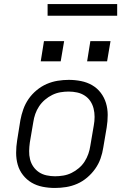

<svg xmlns="http://www.w3.org/2000/svg" viewBox="-20 -924 640 952"><path d="M252 8Q252 8 252 8Q252 8 252 8Q221 8 191 2Q161 -4 136.5 -18.5Q112 -33 94 -56Q76 -79 68 -107Q60 -135 60 -166Q60 -197 65 -228L81 -328Q86 -355 95.5 -382Q105 -409 121.5 -433Q138 -457 161.5 -476.5Q185 -496 211.5 -507.5Q238 -519 266 -523.5Q294 -528 321 -528Q321 -528 321 -528Q321 -528 321 -528Q352 -528 382 -522Q412 -516 437 -501.5Q462 -487 479.5 -464Q497 -441 505.5 -413Q514 -385 514 -354Q514 -323 509 -292L492 -192Q488 -165 478.5 -138Q469 -111 452 -87Q435 -63 412 -43.5Q389 -24 362.5 -12.5Q336 -1 308 3.5Q280 8 252 8ZM253 -50Q273 -50 294 -53.5Q315 -57 334.5 -66.5Q354 -76 371 -90.5Q388 -105 399.5 -123Q411 -141 418 -161Q425 -181 428 -202L445 -302Q449 -323 449 -344.5Q449 -366 444 -386Q439 -406 428 -422.5Q417 -439 400 -450Q383 -461 362.5 -465.5Q342 -470 320 -470Q300 -470 279.5 -466.5Q259 -463 239.5 -453.5Q220 -444 203 -429.5Q186 -415 174 -397Q162 -379 155 -359Q148 -339 145 -318L128 -218Q125 -197 124.5 -175.5Q124 -154 129 -134Q134 -114 145.5 -97.5Q157 -81 173.5 -70Q190 -59 211 -54.5Q232 -50 253 -50ZM511 -620H412L428 -720H528ZM281 -620H182L198 -720H298ZM216 -846V-904H561V-846Z"/></svg>

Font: Iosevka SS04 Lt Ex Obl
Style: Regular
Weight: 300
Width: 7
Italic angle: -9°
Monospace: yes
Designer: Belleve Invis
Foundry: Belleve Invis
Version: Version 19.0.0; ttfautohint (v1.8.4)